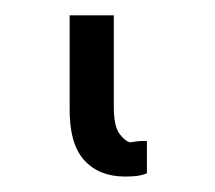

<svg xmlns="http://www.w3.org/2000/svg" viewBox="-20 30 277 247"><path d="M69.6 49.7H126.4V164.8Q126.1 192.5 133.9 202.4Q141.7 212.4 147.7 213.1Q151.3 212.4 158.6 211.6Q165.8 210.9 169 211.6V252.8Q167.6 253.9 160.9 255.5Q154.1 257.1 140.6 257.1Q107.2 257.1 88.1 235.8Q68.9 214.5 69.6 167.6Z"/></svg>

Font: Inter UI Thin
Style: Regular
Weight: 100
Designer: Rasmus Andersson
Foundry: rsms
Version: 3.2;8d6f07862